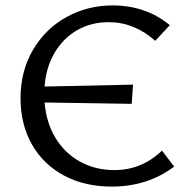

<svg xmlns="http://www.w3.org/2000/svg" viewBox="-20 -684 700 710"><path d="M624 -68Q526 6 393 6Q293 6 216.5 -35Q140 -76 98 -150Q56 -224 56 -321Q56 -422 102.5 -500.5Q149 -579 227 -621.5Q305 -664 396 -664Q519 -664 608 -591L554 -533Q477 -602 382 -602Q317 -602 265.5 -572.5Q214 -543 182 -489Q150 -435 145 -364L472 -371L467 -300L145 -305Q151 -230 185.5 -173.5Q220 -117 276.5 -86Q333 -55 403 -55Q504 -55 579 -127Z"/></svg>

Font: Ysabeau Medium
Style: Regular
Weight: 500
Designer: Christian Thalmann (Catharsis Fonts)
Version: Version 0.003